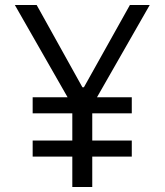

<svg xmlns="http://www.w3.org/2000/svg" viewBox="-20 -750 660 770"><path d="M508.5 -122V-186.5H350V-295.5H508.5V-360H369L580.5 -730H501L316.5 -400H310.5L127 -730H39.5L251 -360H111V-295.5H270V-186.5H111V-122H270V0H350V-122Z"/></svg>

Font: Monaspace Neon Light
Style: Regular
Weight: 300
Designer: Riley Cran & the Lettermatic Team
Foundry: Lettermatic
Version: Version 1.200 (Monaspace Neon)